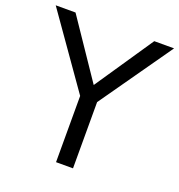

<svg xmlns="http://www.w3.org/2000/svg" viewBox="-145 -828 875 937"><g transform="rotate(20 292.5 -359.5)"><path d="M292.8 -416.7 497.3 -718.8H600.2L336.9 -344V0H248.8V-344L-14.5 -718.8H88.4Z"/></g></svg>

Font: Min Sans VF VF
Style: Regular
Weight: 400
Designer: Jinseong-Kim, NotoSansCJK, Nunito
Foundry: Jinseong-Kim
Version: Version 1.420;Glyphs 3.1.2 (3151)